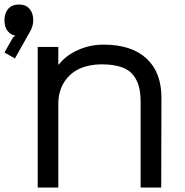

<svg xmlns="http://www.w3.org/2000/svg" viewBox="-20 -840 828 860"><path d="M703.1 -401.9 702.1 0H609.9V-381.8Q609.9 -422.4 602.5 -451.2Q595.2 -480 576.7 -503.9Q558.1 -527.8 522.7 -539.8Q487.3 -551.8 435.1 -551.8Q380.4 -551.8 337.4 -532.7Q294.4 -513.7 267.8 -472.7Q241.2 -431.6 241.2 -374V0H148.9V-629.9H241.2V-550.8H243.2Q275.4 -591.8 329.3 -616Q383.3 -640.1 443.8 -640.1Q568.4 -640.1 635.7 -578.4Q703.1 -516.6 703.1 -401.9ZM128.9 -749Q128.9 -727.5 118.2 -705.1L46.9 -578.1L0 -605L38.1 -671.9L48.8 -680.2Q26.9 -684.1 13.4 -702.1Q0 -720.2 0 -749Q0 -781.2 16.8 -800.5Q33.7 -819.8 64.9 -819.8Q95.7 -819.8 112.3 -800.5Q128.9 -781.2 128.9 -749Z"/></svg>

Font: Sinkin Sans 400 Regular
Style: Regular
Weight: 400
Designer: Keith Bates
Foundry: K-Type
Version: Sinkin Sans (version 1.0)  by Keith Bates   •   © 2014   www